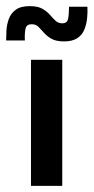

<svg xmlns="http://www.w3.org/2000/svg" viewBox="-53 -606 305 626"><path d="M48 0V-411H150V0ZM-33 -474Q-33 -488 -32 -506.5Q-31 -525 -24.5 -543.5Q-18 -562 -2 -574Q14 -586 44 -586Q70 -586 85 -577.5Q100 -569 109.5 -558Q119 -547 128 -538.5Q137 -530 150 -530Q166 -530 169 -544.5Q172 -559 172 -584H232Q233 -566 231 -546.5Q229 -527 222 -509.5Q215 -492 199 -481.5Q183 -471 156 -471Q130 -471 115 -479.5Q100 -488 90.5 -499Q81 -510 72.5 -518.5Q64 -527 50 -527Q34 -527 30.5 -513.5Q27 -500 28 -474Z"/></svg>

Font: Darker Grotesque
Style: Bold
Weight: 700
Designer: Gabriel Lam
Foundry: TypeRant
Version: Version 1.000;gftools[0.9.28]